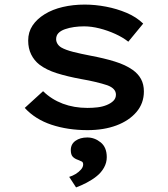

<svg xmlns="http://www.w3.org/2000/svg" viewBox="-20 -558 735 838"><path d="M362 10Q276 10 205 -13.5Q134 -37 88 -87L168 -160Q205 -124 254 -105.5Q303 -87 362 -87Q384 -87 405.5 -89.5Q427 -92 445.5 -99.5Q464 -107 475 -118Q486 -129 486 -145Q486 -172 448 -186Q427 -193 398 -200Q369 -207 334 -213Q274 -224 228 -238.5Q182 -253 152 -276Q129 -294 116 -320.5Q103 -347 103 -381Q103 -418 122 -446.5Q141 -475 175 -496Q209 -517 254 -527.5Q299 -538 350 -538Q395 -538 442.5 -529Q490 -520 532.5 -502Q575 -484 605 -455L540 -376Q516 -395 483 -410Q450 -425 414.5 -434Q379 -443 347 -443Q325 -443 303.5 -440Q282 -437 263.5 -430.5Q245 -424 235 -413.5Q225 -403 225 -387Q225 -377 230.5 -367.5Q236 -358 247 -351Q266 -340 299.5 -331.5Q333 -323 375 -315Q434 -304 481 -289.5Q528 -275 559 -253Q583 -236 595.5 -213Q608 -190 608 -159Q608 -107 575.5 -69Q543 -31 488 -10.5Q433 10 362 10ZM312 260 282 214Q296 210 310 201.5Q324 193 333.5 182Q343 171 343 160Q343 150 337 147Q331 144 321 140Q306 135 297.5 126Q289 117 289 97Q289 71 309.5 56.5Q330 42 361 42Q393 42 419.5 63.5Q446 85 446 128Q446 152 434 173.5Q422 195 402 211Q382 227 358 239.5Q334 252 312 260Z"/></svg>

Font: Lexend Mega Medium
Style: Regular
Weight: 500
Version: Version 1.007